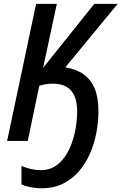

<svg xmlns="http://www.w3.org/2000/svg" viewBox="-20 -734 633 1000"><path d="M199.2 246.6Q169.9 246.6 142.6 241.7Q115.2 236.8 91.8 227.1V129.9Q115.7 140.6 141.4 146.5Q167 152.3 193.8 152.3Q232.9 152.3 263.2 134.3Q293.5 116.2 315.9 85Q338.4 53.7 352.8 14.2Q367.2 -25.4 374.5 -68.8Q381.8 -112.3 381.8 -154.3Q381.8 -202.1 367.9 -234.1Q354 -266.1 325.9 -282.2Q297.9 -298.3 254.9 -298.3Q239.7 -298.3 220.9 -295.7Q202.1 -293 184.6 -287.1L124.5 0H17.1L168 -713.9H275.9L204.6 -380.9L471.2 -713.9H592.8L320.3 -383.3Q377 -374.5 415.5 -346.9Q454.1 -319.3 473.4 -272.2Q492.7 -225.1 492.7 -157.2Q492.7 -98.6 481.4 -40.3Q470.2 18.1 447 69.6Q423.8 121.1 388.7 160.9Q353.5 200.7 306.2 223.6Q258.8 246.6 199.2 246.6Z"/></svg>

Font: Open Sans SemiCondensed SemiBold
Style: Italic
Weight: 600
Width: 4
Italic angle: -12°
Designer: Monotype Design Team
Foundry: Monotype Imaging Inc.
Version: Version 3.000